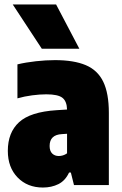

<svg xmlns="http://www.w3.org/2000/svg" viewBox="-20 -828 544 859"><path d="M172 11Q102.5 11 58.8 -34Q15 -79 15 -153Q15 -235 65.2 -281.2Q115.5 -327.5 233 -335L280 -338Q279 -375 259.2 -390.5Q239.5 -406 187 -406Q158 -406 123.8 -401.5Q89.5 -397 58 -388V-540Q95.5 -549 140.5 -554Q185.5 -559 226 -559Q310.5 -559 363.8 -536.5Q417 -514 442 -462.2Q467 -410.5 467 -323V0H311L297 -56H289Q272 -19.5 241.2 -4.2Q210.5 11 172 11ZM202 -175Q202 -152.5 213.5 -141.2Q225 -130 243 -130Q252 -130 261.5 -132.8Q271 -135.5 280 -142V-229.5L257 -228Q202 -225 202 -175ZM167 -610 37 -808H231L335 -610Z"/></svg>

Font: Encode Sans Condensed Black
Style: Regular
Weight: 900
Width: 3
Designer: Multiple Designers
Foundry: Impallari Type
Version: Version 3.000; ttfautohint (v1.8.3) -l 8 -r 50 -G 200 -x 14 